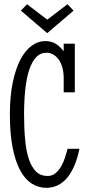

<svg xmlns="http://www.w3.org/2000/svg" viewBox="-20 -878 404 911"><path d="M200.2 13.2Q161.6 13.2 129.6 -7.6Q97.7 -28.3 75 -71Q52.2 -113.8 39.6 -179.4Q26.9 -245.1 26.9 -335Q26.9 -421.4 40.5 -486.8Q54.2 -552.2 77.1 -595.7Q100.1 -639.2 130.4 -661.1Q160.6 -683.1 193.8 -683.1Q225.6 -683.1 246.3 -669.2Q267.1 -655.3 282.2 -634.8V-670.9H335V-439.9H282.2V-506.8Q282.2 -536.1 275.6 -558.6Q269 -581.1 257.8 -596.4Q246.6 -611.8 231.7 -619.9Q216.8 -627.9 200.2 -627.9Q172.4 -627.9 152.3 -607.4Q132.3 -586.9 119.4 -548.8Q106.4 -510.7 100.3 -456.5Q94.2 -402.3 94.2 -335Q94.2 -267.6 99.4 -213.6Q104.5 -159.7 117.4 -121.8Q130.4 -84 151.6 -63.5Q172.9 -43 205.1 -43Q227.1 -43 242.7 -55.7Q258.3 -68.4 269.5 -87.6Q280.8 -106.9 288.1 -129.4Q295.4 -151.9 300.8 -171.9H356.9Q348.1 -128.4 333.7 -94Q319.3 -59.6 299.8 -35.9Q280.3 -12.2 255.4 0.5Q230.5 13.2 200.2 13.2ZM329.1 -827.6 204.1 -720.7 79.1 -827.6 108.4 -857.9 204.1 -784.7 300.3 -857.9Z"/></svg>

Font: Stint Ultra Condensed
Style: Regular
Weight: 400
Width: 1
Designer: Astigmatic (AOETI)
Foundry: Astigmatic (AOETI)
Version: Version 1.000